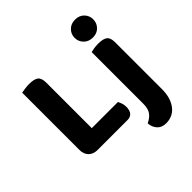

<svg xmlns="http://www.w3.org/2000/svg" viewBox="-230 -877 1248 1248"><g transform="rotate(-45 394.5 -253.0)"><path d="M153 2Q115 2 92.5 -20.5Q70 -43 70 -81V-608Q81 -610 101.5 -613Q122 -616 142 -616Q187 -616 207 -601Q227 -586 227 -542V-125H467Q473 -115 478.5 -99Q484 -83 484 -64Q484 -31 469.5 -14.5Q455 2 430 2ZM729 16Q729 64 717.5 97.5Q706 131 687 153Q668 175 643.5 185Q619 195 592 195Q552 195 530 170.5Q508 146 506 110Q542 93 559 68.5Q576 44 576 0V-475Q587 -478 605 -481Q623 -484 645 -484Q690 -484 709.5 -469Q729 -454 729 -412ZM563 -619Q563 -653 587 -677Q611 -701 649 -701Q687 -701 710.5 -677Q734 -653 734 -619Q734 -584 710.5 -560Q687 -536 649 -536Q611 -536 587 -560Q563 -584 563 -619Z"/></g></svg>

Font: Baloo Chettan 2
Style: Bold
Weight: 700
Designer: Maithili Shingre, Unnati Kotecha and Ek Type
Foundry: Ek Type
Version: Version 1.640;hotconv 1.0.111;makeotfexe 2.5.65597; ttfautoh